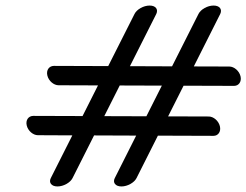

<svg xmlns="http://www.w3.org/2000/svg" viewBox="-20 -672 888 692"><path d="M773.9 -622C781.5 -638.1 771.9 -652 749.8 -652C727.7 -652 703.6 -638.1 695.5 -622C695.4 -622 653.1 -538.1 600.1 -432.9L448.3 -433.5L543.4 -622C551 -638.1 541.4 -652 519.3 -652C497.2 -652 473.1 -638.1 465 -622C464.9 -622 422.8 -538.5 370 -433.8L173.8 -434.5C157 -434.1 145.9 -419.4 150.7 -399.7C155.5 -380 173.9 -364.8 190.8 -364.7C190.8 -364.7 250.5 -364.4 333.2 -364.2C314.6 -327.4 295.7 -289.8 277.5 -253.7L99.5 -254.3C82.7 -254 71.6 -239.2 76.4 -219.6C81.2 -199.9 99.6 -184.7 116.5 -184.7C116.5 -184.6 167.6 -184.4 240.7 -184.1C196.2 -95.9 163 -30 163 -30C155.1 -14.1 165 0 187.1 0C209.2 0 233.3 -13.9 241.4 -30L319 -183.9C367.3 -183.7 419.7 -183.5 470.8 -183.3C426.6 -95.5 393.6 -30 393.6 -30C385.6 -14.1 395.6 0 417.7 0C439.8 0 463.9 -13.9 472 -30L549.1 -183.1C660.4 -182.7 749.4 -182.4 749.4 -182.4C766.1 -182.3 777.3 -197.5 772.5 -217.1C767.7 -236.8 749.3 -252.1 732.4 -252.1L585.9 -252.6L641.6 -363.1C744.3 -362.8 823.8 -362.5 823.8 -362.5C840.4 -362.5 851.6 -377.6 846.8 -397.3C842 -416.9 823.6 -432.1 806.7 -432.2L678.5 -432.6ZM411.5 -363.9C460.5 -363.7 512.9 -363.6 563.3 -363.4C544.8 -326.6 525.8 -289 507.6 -252.9L355.8 -253.4Z"/></svg>

Font: Hi.
Style: Tall Oblique
Weight: 400
Designer: Mew Too, Robert Jablonski
Foundry: Cannot Into Space Fonts
Version: Version 1.996